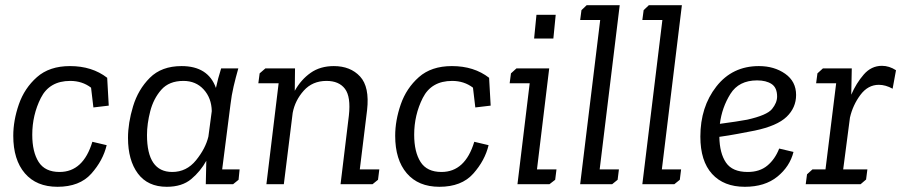

<svg xmlns="http://www.w3.org/2000/svg" viewBox="-20 -708 3464 738"><path d="M250 -397Q170 -397 137 -331.5Q104 -266 104 -190Q104 -124 128.5 -85.5Q153 -47 209 -47Q300 -47 335 -163L390 -150Q376 -91 331 -40.5Q286 10 201 10Q120 10 75.5 -42Q31 -94 31 -186Q31 -245 52.5 -307Q74 -369 122 -411.5Q170 -454 249 -454Q334 -454 392 -409L398 -302L339 -295L330 -371Q296 -397 250 -397Z M896 -445Q886 -410 878 -376Q870 -342 866 -307L834 -57H901L897 -17L876 0H771L773 -90Q751 -50 715.5 -20Q680 10 621 10Q548 10 510 -41Q472 -92 472 -178Q472 -235 491.5 -299.5Q511 -364 556 -409Q601 -454 678 -454Q780 -454 810 -370Q814 -389 819 -407.5Q824 -426 830 -445ZM685 -397Q630 -397 600 -363Q570 -329 557.5 -280.5Q545 -232 545 -189Q545 -47 642 -47Q697 -47 733.5 -92Q770 -137 781 -183L794 -281Q793 -331 763 -364Q733 -397 685 -397Z M1000 -445H1114L1113 -359Q1137 -402 1174 -428Q1211 -454 1263 -454Q1327 -454 1364 -414Q1401 -374 1391 -285L1363 -57H1438L1433 -17L1412 0H1289L1321 -264Q1329 -336 1306 -366.5Q1283 -397 1235 -397Q1181 -397 1147.5 -359.5Q1114 -322 1105 -274L1071 0H1004L1051 -388H973L978 -426Z M1718 -397Q1638 -397 1605 -331.5Q1572 -266 1572 -190Q1572 -124 1596.5 -85.5Q1621 -47 1677 -47Q1768 -47 1803 -163L1858 -150Q1844 -91 1799 -40.5Q1754 10 1669 10Q1588 10 1543.5 -42Q1499 -94 1499 -186Q1499 -245 1520.5 -307Q1542 -369 1590 -411.5Q1638 -454 1717 -454Q1802 -454 1860 -409L1866 -302L1807 -295L1798 -371Q1764 -397 1718 -397Z M2033 -560 2042 -651H2116L2107 -560ZM1944 -426 1965 -445H2091L2044 -57H2119L2114 -17L2092 0H1969L2016 -388H1939Z M2215 -669 2235 -688H2362L2285 -57H2359L2354 -17L2333 0H2210L2287 -631H2210Z M2454 -669 2474 -688H2601L2524 -57H2598L2593 -17L2572 0H2449L2526 -631H2449Z M2854 -47Q2900 -47 2929.5 -71.5Q2959 -96 2975 -137L3030 -124Q3016 -68 2968 -29Q2920 10 2843 10Q2762 10 2717 -39.5Q2672 -89 2672 -183Q2672 -297 2733.5 -375.5Q2795 -454 2897 -454Q2956 -454 2998 -424.5Q3040 -395 3040 -343Q3040 -294 3003.5 -259Q2967 -224 2881 -206Q2850 -200 2815.5 -193.5Q2781 -187 2745 -182Q2746 -119 2770.5 -83Q2795 -47 2854 -47ZM2852 -248Q2928 -265 2947.5 -289Q2967 -313 2967 -337Q2967 -371 2946 -385Q2925 -399 2890 -399Q2820 -399 2787.5 -347Q2755 -295 2747 -232Q2815 -241 2852 -248Z M3309 -18 3288 0H3077L3082 -38L3103 -57H3153L3194 -388H3117L3122 -426L3143 -445H3254L3252 -344Q3271 -388 3300 -421.5Q3329 -455 3370 -455Q3398 -455 3424 -438L3411 -367Q3384 -382 3358 -382Q3316 -382 3287 -343Q3258 -304 3247 -256L3221 -57H3314Z"/></svg>

Font: Zilla Slab Regular
Style: Italic
Weight: 400
Italic angle: -6°
Designer: Typotheque.com
Foundry: Typotheque type foundry
Version: Version 1.1; 2017; ttfautohint (v1.6)